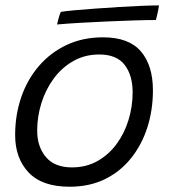

<svg xmlns="http://www.w3.org/2000/svg" viewBox="-20 -674 626 710"><path d="M237.5 16.5Q135.5 16.5 85.8 -36.2Q36 -89 36 -174.5Q36 -249 58.5 -314.5Q81 -380 123.8 -429.8Q166.5 -479.5 226.5 -507.8Q286.5 -536 361 -536Q456.5 -536 501 -484Q545.5 -432 545.5 -340Q545.5 -267 524.8 -202.5Q504 -138 464.2 -88.5Q424.5 -39 367.5 -11.2Q310.5 16.5 237.5 16.5ZM246 -55Q298.5 -55 340 -78.2Q381.5 -101.5 410.8 -141Q440 -180.5 455.2 -230.2Q470.5 -280 470.5 -332.5Q470.5 -395.5 441 -434Q411.5 -472.5 347 -472.5Q294 -472.5 251.5 -448.5Q209 -424.5 179 -384Q149 -343.5 133.2 -293.2Q117.5 -243 117.5 -191Q117.5 -131.5 149.8 -93.2Q182 -55 246 -55ZM556.5 -600Q523 -600 477 -598.5Q431 -597 380 -594.8Q329 -592.5 279.8 -589.8Q230.5 -587 191 -583.5Q193.5 -595 197 -607.8Q200.5 -620.5 205 -630Q221 -633 255 -636Q289 -639 332.5 -642.2Q376 -645.5 421.2 -648.2Q466.5 -651 505.2 -652.5Q544 -654 568 -654Q567.5 -648.5 564.2 -632.5Q561 -616.5 556.5 -600Z"/></svg>

Font: Grandstander Thin Light
Style: Italic
Weight: 300
Italic angle: -15°
Version: Version 1.200